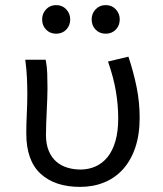

<svg xmlns="http://www.w3.org/2000/svg" viewBox="-20 -720 640 752"><path d="M294 12Q195 12 139 -39.5Q83 -91 83 -197Q83 -236 85 -275Q87 -314 87 -353Q87 -382 85.5 -415Q84 -448 79 -486H159Q164 -460 165 -432.5Q166 -405 166 -373Q166 -354 165 -331Q164 -308 163 -284Q162 -260 161 -236.5Q160 -213 160 -192Q160 -155 171 -129Q182 -103 200.5 -87Q219 -71 243.5 -63.5Q268 -56 295 -56Q327 -56 354 -68Q381 -80 401 -104.5Q421 -129 432 -167Q443 -205 443 -257Q443 -308 434 -362Q425 -416 403 -479L483 -498Q503 -438 515 -379Q527 -320 527 -259Q527 -193 510 -142.5Q493 -92 462 -57.5Q431 -23 388 -5.5Q345 12 294 12ZM200 -588Q176 -588 160.5 -604Q145 -620 145 -644Q145 -667 160.5 -683.5Q176 -700 200 -700Q224 -700 239.5 -683.5Q255 -667 255 -644Q255 -620 239.5 -604Q224 -588 200 -588ZM394 -588Q370 -588 354.5 -604Q339 -620 339 -644Q339 -667 354.5 -683.5Q370 -700 394 -700Q418 -700 433.5 -683.5Q449 -667 449 -644Q449 -620 433.5 -604Q418 -588 394 -588Z"/></svg>

Font: Source Code Pro
Style: Regular
Weight: 400
Monospace: yes
Designer: Paul D. Hunt, Teo Tuominen
Foundry: Adobe Systems Incorporated
Version: Version 2.030;PS 1.000;hotconv 16.6.51;makeotf.lib2.5.65220